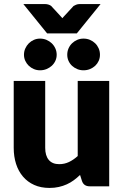

<svg xmlns="http://www.w3.org/2000/svg" viewBox="-20 -917 610 945"><path d="M47.5 0ZM202.5 -518.5V-189.5Q202.5 -151 220 -130Q237.5 -109 271.5 -109Q297 -109 319.2 -119.5Q341.5 -130 362.5 -149V-518.5H517.5V0H421.5Q392.5 0 383.5 -26L374 -56Q359 -41.5 343 -29.8Q327 -18 308.8 -9.8Q290.5 -1.5 269.5 3.2Q248.5 8 223.5 8Q181 8 148.2 -6.8Q115.5 -21.5 93 -48Q70.5 -74.5 59 -110.5Q47.5 -146.5 47.5 -189.5V-518.5ZM358 -752.5H212L95 -897H202Q211 -897 219.2 -894.2Q227.5 -891.5 232 -887.5L274 -842Q280 -835.5 287 -827.5Q290.5 -831.5 293.5 -835Q296.5 -838.5 300 -842L342 -887.5Q346.5 -890.5 354.8 -893.8Q363 -897 372 -897H475ZM472 -647.5Q472 -631.5 465.8 -617.5Q459.5 -603.5 448.5 -593.2Q437.5 -583 422.8 -577Q408 -571 391 -571Q374.5 -571 360 -577Q345.5 -583 334.5 -593.2Q323.5 -603.5 317.2 -617.5Q311 -631.5 311 -647.5Q311 -664 317.2 -678.5Q323.5 -693 334.5 -703.8Q345.5 -714.5 360 -720.8Q374.5 -727 391 -727Q408 -727 422.8 -720.8Q437.5 -714.5 448.5 -703.8Q459.5 -693 465.8 -678.5Q472 -664 472 -647.5ZM259 -647.5Q259 -631.5 252.5 -617.5Q246 -603.5 234.8 -593.2Q223.5 -583 208.8 -577Q194 -571 177 -571Q161 -571 146.8 -577Q132.5 -583 121.8 -593.2Q111 -603.5 104.5 -617.5Q98 -631.5 98 -647.5Q98 -664 104.5 -678.5Q111 -693 121.8 -703.8Q132.5 -714.5 146.8 -720.8Q161 -727 177 -727Q194 -727 208.8 -720.8Q223.5 -714.5 234.8 -703.8Q246 -693 252.5 -678.5Q259 -664 259 -647.5Z"/></svg>

Font: Lato Black
Style: Regular
Weight: 900
Designer: Lukasz Dziedzic
Foundry: tyPoland Lukasz Dziedzic
Version: Version 2.007; 2014-02-27